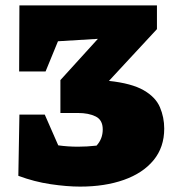

<svg xmlns="http://www.w3.org/2000/svg" viewBox="-20 -680 637 712"><path d="M48 -28 52 -255H146L196 -141Q232 -136 269 -136Q286 -136 303 -137Q320 -138 338 -140Q361 -165 361 -200Q361 -235 335 -248Q309 -261 269 -261H204V-383L343 -536L195 -527L149 -415H51L52 -660H562V-572L384 -380Q468 -371 512.5 -345.5Q557 -320 573 -282.5Q589 -245 589 -203Q589 -134 549.5 -86Q510 -38 439.5 -13Q369 12 277 12Q228 12 167.5 3Q107 -6 48 -28Z"/></svg>

Font: Piazzolla SC Black
Style: Regular
Weight: 900
Designer: Juan Pablo del Peral
Foundry: Huerta Tipografica
Version: Version 1.330